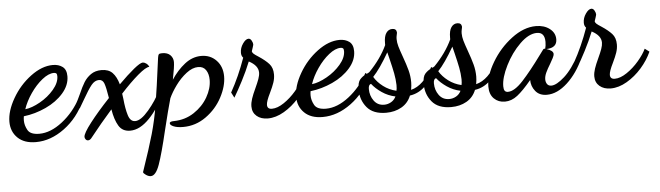

<svg xmlns="http://www.w3.org/2000/svg" viewBox="-62 -581 3550 1032"><g transform="rotate(-5 1713.0 -65.0)"><path d="M-17 -77Q-17 -135 22 -202.5Q61 -270 122 -315.5Q183 -361 242 -361Q273 -361 294 -345.5Q315 -330 315 -294Q315 -246 278 -203.5Q241 -161 182.5 -134Q124 -107 63 -100Q61 -90 61 -77Q61 -51 75.5 -25Q90 1 138 1Q199 1 262.5 -48.5Q326 -98 365 -172L385 -156Q345 -66 270.5 -11Q196 44 116 44Q53 44 18 10Q-17 -24 -17 -77ZM261 -299Q261 -310 257 -314Q253 -318 244 -318Q215 -318 180.5 -290.5Q146 -263 117 -221Q88 -179 74 -137Q110 -141 154.5 -166Q199 -191 230 -227.5Q261 -264 261 -299Z M378 39Q378 20 420.5 -35Q463 -90 527 -158Q518 -215 510 -237Q502 -259 482 -259Q459 -259 440.5 -236Q422 -213 393 -162L366 -116L349 -144Q356 -155 373 -192Q390 -231 404.5 -254.5Q419 -278 442.5 -294.5Q466 -311 500 -311Q538 -311 559 -289.5Q580 -268 592 -226Q640 -274 675.5 -303Q711 -332 725 -332Q733 -332 743 -325Q753 -318 758 -306Q739 -306 695.5 -269Q652 -232 600 -175Q604 -148 604 -146Q609 -92 620 -57Q631 -22 657 -22Q688 -22 730.5 -72Q773 -122 796 -171L812 -156Q784 -83 731.5 -28Q679 27 626 27Q584 27 564 -6.5Q544 -40 535 -96Q474 -27 413 50Q405 59 396 59Q388 59 383 52.5Q378 46 378 39Z M675 255Q719 127 739.5 54.5Q760 -18 773.5 -99.5Q787 -181 809 -350Q811 -364 814.5 -368.5Q818 -373 833 -373Q862 -373 877 -357.5Q892 -342 892 -320Q892 -296 878 -226Q910 -275 951.5 -307.5Q993 -340 1041 -340Q1090 -340 1122 -306.5Q1154 -273 1154 -220Q1154 -167 1122.5 -107.5Q1091 -48 1035 -8Q979 32 911 32Q880 32 860.5 24Q841 16 841 6Q841 -4 865 -4Q925 -5 973 -36.5Q1021 -68 1048 -115Q1075 -162 1075 -208Q1075 -240 1061 -261Q1047 -282 1019 -282Q988 -282 955 -256.5Q922 -231 896 -195Q870 -159 856 -128Q839 -69 812 42Q783 165 762.5 222.5Q742 280 715 280Q703 280 689.5 271Q676 262 675 255Z M1286 -46Q1286 -65 1293.5 -87.5Q1301 -110 1316 -142Q1329 -170 1336 -189.5Q1343 -209 1343 -224Q1343 -262 1293 -288Q1273 -238 1246.5 -187Q1220 -136 1199 -101L1184 -130Q1230 -212 1265 -311Q1255 -321 1255 -338Q1255 -364 1271 -387Q1287 -410 1302 -410Q1312 -410 1318.5 -398Q1325 -386 1325 -378Q1325 -374 1320.5 -360.5Q1316 -347 1314 -341Q1315 -334 1322 -327.5Q1329 -321 1348 -309Q1383 -286 1402.5 -264.5Q1422 -243 1422 -207Q1422 -185 1414.5 -163Q1407 -141 1392 -110Q1370 -66 1370 -47Q1370 -24 1395 -24Q1425 -24 1460.5 -48Q1496 -72 1525.5 -106.5Q1555 -141 1569 -171L1593 -153Q1573 -108 1537 -67Q1501 -26 1456.5 0Q1412 26 1369 26Q1332 26 1309 6.5Q1286 -13 1286 -46Z M1530 -77Q1530 -135 1569 -202.5Q1608 -270 1669 -315.5Q1730 -361 1789 -361Q1820 -361 1841 -345.5Q1862 -330 1862 -294Q1862 -246 1825 -203.5Q1788 -161 1729.5 -134Q1671 -107 1610 -100Q1608 -90 1608 -77Q1608 -51 1622.5 -25Q1637 1 1685 1Q1746 1 1809.5 -48.5Q1873 -98 1912 -172L1932 -156Q1892 -66 1817.5 -11Q1743 44 1663 44Q1600 44 1565 10Q1530 -24 1530 -77ZM1808 -299Q1808 -310 1804 -314Q1800 -318 1791 -318Q1762 -318 1727.5 -290.5Q1693 -263 1664 -221Q1635 -179 1621 -137Q1657 -141 1701.5 -166Q1746 -191 1777 -227.5Q1808 -264 1808 -299Z M1868 -86Q1868 -125 1882 -140.5Q1896 -156 1913.5 -164Q1931 -172 1934 -175Q1998 -241 2031 -312V-322Q2031 -359 2043.5 -377Q2056 -395 2076 -395Q2098 -395 2100 -375Q2100 -370 2097.5 -360Q2095 -350 2095 -339Q2095 -320 2101 -299Q2107 -278 2120 -242Q2136 -198 2144.5 -166Q2153 -134 2153 -101Q2153 -84 2149 -60Q2217 -77 2267 -173L2279 -164Q2259 -107 2223.5 -72Q2188 -37 2140 -30Q2124 10 2088 30.5Q2052 51 2005 51Q1935 51 1901.5 10.5Q1868 -30 1868 -86ZM2073 -93Q2072 -125 2066 -156Q2060 -187 2048 -236L2039 -272Q1990 -187 1952 -147Q1969 -118 2000 -94.5Q2031 -71 2070 -62Q2073 -71 2073 -93ZM2062 -32Q2023 -40 1990 -62.5Q1957 -85 1937 -111Q1923 -108 1923 -84Q1923 -48 1943 -20.5Q1963 7 1998 7Q2018 7 2035.5 -3Q2053 -13 2062 -32Z M2219 -86Q2219 -125 2233 -140.5Q2247 -156 2264.5 -164Q2282 -172 2285 -175Q2349 -241 2382 -312V-322Q2382 -359 2394.5 -377Q2407 -395 2427 -395Q2449 -395 2451 -375Q2451 -370 2448.5 -360Q2446 -350 2446 -339Q2446 -320 2452 -299Q2458 -278 2471 -242Q2487 -198 2495.5 -166Q2504 -134 2504 -101Q2504 -84 2500 -60Q2568 -77 2618 -173L2630 -164Q2610 -107 2574.5 -72Q2539 -37 2491 -30Q2475 10 2439 30.5Q2403 51 2356 51Q2286 51 2252.5 10.5Q2219 -30 2219 -86ZM2424 -93Q2423 -125 2417 -156Q2411 -187 2399 -236L2390 -272Q2341 -187 2303 -147Q2320 -118 2351 -94.5Q2382 -71 2421 -62Q2424 -71 2424 -93ZM2413 -32Q2374 -40 2341 -62.5Q2308 -85 2288 -111Q2274 -108 2274 -84Q2274 -48 2294 -20.5Q2314 7 2349 7Q2369 7 2386.5 -3Q2404 -13 2413 -32Z M2564 -41Q2564 -99 2606.5 -171Q2649 -243 2715 -293Q2781 -343 2847 -343Q2891 -343 2920.5 -320.5Q2950 -298 2950 -263Q2950 -217 2893 -215Q2929 -204 2929 -185Q2929 -178 2922 -164Q2915 -150 2906 -135Q2890 -109 2881 -89.5Q2872 -70 2872 -53Q2872 -38 2879.5 -27.5Q2887 -17 2902 -17Q2930 -17 2973.5 -56Q3017 -95 3058 -173L3077 -154Q3040 -71 2985 -20.5Q2930 30 2874 30Q2834 30 2812.5 3.5Q2791 -23 2791 -57Q2746 -3 2714 22Q2682 47 2646 47Q2611 47 2587.5 24Q2564 1 2564 -41ZM2854 -186 2874 -213Q2877 -218 2882 -218L2886 -217Q2891 -233 2891 -254Q2891 -306 2849 -306Q2805 -306 2757 -259Q2709 -212 2676.5 -147Q2644 -82 2644 -36Q2644 -19 2649.5 -11.5Q2655 -4 2667 -4Q2702 -4 2748.5 -54.5Q2795 -105 2854 -186Z M3136 -46Q3136 -65 3143.5 -87.5Q3151 -110 3166 -142Q3179 -170 3186 -189.5Q3193 -209 3193 -224Q3193 -262 3143 -288Q3123 -238 3096.5 -187Q3070 -136 3049 -101L3034 -130Q3080 -212 3115 -311Q3105 -321 3105 -338Q3105 -364 3121 -387Q3137 -410 3152 -410Q3162 -410 3168.5 -398Q3175 -386 3175 -378Q3175 -374 3170.5 -360.5Q3166 -347 3164 -341Q3165 -334 3172 -327.5Q3179 -321 3198 -309Q3233 -286 3252.5 -264.5Q3272 -243 3272 -207Q3272 -185 3264.5 -163Q3257 -141 3242 -110Q3220 -66 3220 -47Q3220 -24 3245 -24Q3275 -24 3310.5 -48Q3346 -72 3375.5 -106.5Q3405 -141 3419 -171L3443 -153Q3423 -108 3387 -67Q3351 -26 3306.5 0Q3262 26 3219 26Q3182 26 3159 6.5Q3136 -13 3136 -46Z"/></g></svg>

Font: Dancing Script
Style: Bold
Weight: 700
Designer: Pablo Impallari
Foundry: Pablo Impallari
Version: Version 2.000